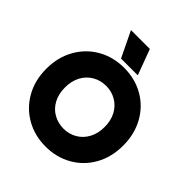

<svg xmlns="http://www.w3.org/2000/svg" viewBox="-247 -1081 1257 1257"><g transform="rotate(45 381.0 -452.5)"><path d="M238 -920H413L479 -742H324ZM25 -349Q25 -456 72 -539Q119 -622 200 -668Q281 -714 382 -714Q482 -714 563 -668Q644 -622 690.5 -539Q737 -456 737 -349Q737 -242 690.5 -159.5Q644 -77 563 -31Q482 15 382 15Q281 15 200 -31Q119 -77 72 -159.5Q25 -242 25 -349ZM565 -349Q565 -409 541 -453.5Q517 -498 475 -522.5Q433 -547 382 -547Q330 -547 288 -522.5Q246 -498 222 -453.5Q198 -409 198 -349Q198 -289 222 -244Q246 -199 288.5 -175Q331 -151 382 -151Q432 -151 474 -175Q516 -199 540.5 -244Q565 -289 565 -349Z"/></g></svg>

Font: Readiness
Style: Bold
Weight: 700
Designer: Katatrad Team
Foundry: CadsonDemak
Version: Version 1.00;January 16, 2020;FontCreator 12.0.0.2550 64-bit